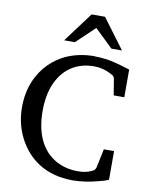

<svg xmlns="http://www.w3.org/2000/svg" viewBox="-99 -984 824 1072"><g transform="rotate(10 313.0 -448.5)"><path d="M389 -687C278 -687 193 -647 136 -589C79 -531 39 -447 39 -336C39 -268 56 -210 80 -163C133 -60 232 17 388 17C436 17 487 8 525 -2C549 -8 573 -14 588 -22V-184H530L507 -75C504 -66 498 -59 488 -55C487 -55 485 -54 481 -52C463 -43 436 -38 408 -38C369 -38 334 -45 303 -59C207 -101 156 -198 156 -337C156 -385 162 -427 174 -464C205 -558 276 -631 397 -631C432 -631 461 -622 484 -611C498 -604 514 -599 517 -581L532 -490H592V-647C529 -666 472 -686 393 -686ZM474 -745H534L408 -914H332L206 -745H267L371 -844Z"/></g></svg>

Font: Veleka
Style: Regular
Weight: 400
Designer: Stefan Peev, Context Ltd, 2016; SIL International, 1997-2014.
Foundry: Stefan Peev, Context Ltd, 2016
Version: Version 1.000